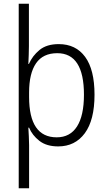

<svg xmlns="http://www.w3.org/2000/svg" viewBox="-20 -780 582 1036"><path d="M490 -269Q490 -132 437.5 -61Q385 10 294 10Q231 10 192.5 -20Q154 -50 137 -91H133Q134 -71 135.5 -45Q137 -19 137 3V236H81V-760H136V-531Q136 -511 135 -483.5Q134 -456 133 -435H136Q155 -479 193.5 -510.5Q232 -542 297 -542Q389 -542 439.5 -473Q490 -404 490 -269ZM433 -269Q433 -493 289 -493Q212 -493 174.5 -438.5Q137 -384 137 -281V-257Q137 -39 286 -39Q358 -39 395.5 -97.5Q433 -156 433 -269Z"/></svg>

Font: Noto Sans Arabic UI SmCn Lt
Style: Regular
Weight: 300
Width: 4
Designer: Monotype Design Team, Nadine Chahine and Nizar Qandah
Foundry: Monotype Imaging Inc.
Version: Version 2.010; ttfautohint (v1.8.4.7-5d5b)